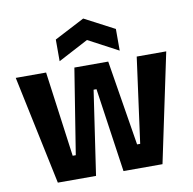

<svg xmlns="http://www.w3.org/2000/svg" viewBox="-83 -833 920 916"><g transform="rotate(-10 377.5 -375.0)"><path d="M124 0 13 -527H160L216 -114H231L297 -527H461L528 -114H543L599 -527H742L631 0H442L383 -407H369L309 0ZM233 -569V-674L379 -750L524 -674V-569L379 -646Z"/></g></svg>

Font: Bricolage Grotesque 36pt SemiCondensed
Style: Bold
Weight: 700
Width: 4
Designer: Mathieu Triay
Foundry: Atelier Triay
Version: Version 1.001;gftools[0.9.33.dev8+g029e19f]